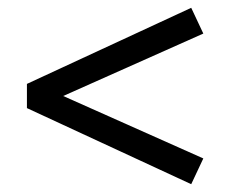

<svg xmlns="http://www.w3.org/2000/svg" viewBox="-20 -476 590 492"><path d="M142 -230 501 -70 470 -4 49 -199V-261L470 -456L501 -390Z"/></svg>

Font: Ysabeau Infant Semibold
Style: Regular
Weight: 600
Designer: Christian Thalmann (Catharsis Fonts)
Version: Version 0.003